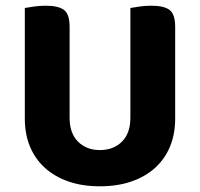

<svg xmlns="http://www.w3.org/2000/svg" viewBox="-20 -636 701 673"><path d="M330 17Q268 17 219.5 0Q171 -17 137 -48Q103 -79 85 -122.5Q67 -166 67 -220V-608Q78 -610 98.5 -613Q119 -616 140 -616Q185 -616 204.5 -601Q224 -586 224 -542V-223Q224 -169 253.5 -139.5Q283 -110 330 -110Q378 -110 407.5 -139.5Q437 -169 437 -223V-608Q448 -610 468.5 -613Q489 -616 510 -616Q555 -616 574.5 -601Q594 -586 594 -542V-220Q594 -166 576 -122.5Q558 -79 524 -48Q490 -17 441 0Q392 17 330 17Z"/></svg>

Font: Baloo Bhaina 2
Style: Bold
Weight: 700
Designer: Yesha Goshar, Manish Minz, Shuchita Grover and Ek Type
Foundry: Ek Type
Version: Version 1.640;hotconv 1.0.111;makeotfexe 2.5.65597; ttfautoh